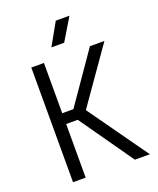

<svg xmlns="http://www.w3.org/2000/svg" viewBox="-161 -991 898 1088"><g transform="rotate(-20 288.0 -447.0)"><path d="M164.1 -388.2H231.4L441.4 -691.4H528.8L295.9 -358.9L551.3 0H460.9L233.9 -323.2H164.1V0H87.9V-691.4H164.1ZM391.6 -893.6 311 -759.8H233.9L309.1 -893.6Z"/></g></svg>

Font: Gidole
Style: Regular
Weight: 400
Version: Version 2.100; ttfautohint (v1.8.4.7-5d5b)